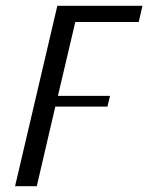

<svg xmlns="http://www.w3.org/2000/svg" viewBox="-20 -453 527 663"><path d="M472 -433H178L32 190H107L171 -85H351L360 -122H180L240 -377H459Z"/></svg>

Font: XITS
Style: Italic
Weight: 400
Italic angle: -16.33°
Designer: MicroPress Inc., with final additions and corrections provided by Coen Hoffman, Elsevier (retired)
Version: Version 1.107